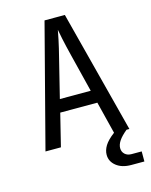

<svg xmlns="http://www.w3.org/2000/svg" viewBox="-135 -816 870 1105"><g transform="rotate(-15 300.0 -263.5)"><path d="M50 0 240 -730H361L550 0H533Q500 27 485 49.5Q470 72 470 93Q470 115 485 129Q500 143 525 143H585V203H507Q452 203 418.5 176.5Q385 150 385 110Q385 83 401.5 56Q418 29 459 -2L411 -194H190L142 0ZM208 -270H392L336 -495Q320 -559 311 -602Q302 -645 300 -658Q298 -645 289 -602Q280 -559 264 -496Z"/></g></svg>

Font: JetBrainsMonoNL NFM
Style: Regular
Weight: 400
Monospace: yes
Designer: Philipp Nurullin, Konstantin Bulenkov
Foundry: JetBrains
Version: Version 2.304; ttfautohint (v1.8.4.7-5d5b);Nerd Fonts 3.3.0